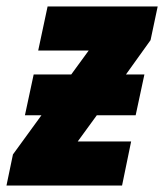

<svg xmlns="http://www.w3.org/2000/svg" viewBox="-62 -573 507 593"><path d="M-22 -96 66 -217H15L42 -343H158L212 -417H56L85 -553H425L403 -449L327 -343H384L357 -217H237L178 -136H343L315 0H-42Z"/></svg>

Font: Noto Sans UI CondBlack
Style: Italic
Weight: 900
Width: 3
Italic angle: -12°
Designer: Monotype Design Team
Foundry: Monotype Imaging Inc.
Version: Version 1.001